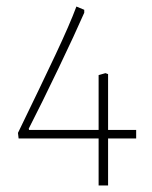

<svg xmlns="http://www.w3.org/2000/svg" viewBox="-20 -489 467 588"><path d="M282 -65H37L35 -82Q105 -226 149.5 -320.5Q194 -415 214 -469L238 -459V-450Q211 -388 159 -279.5Q107 -171 68 -95L69 -91H282V-259L303 -265L311 -262V-91H397V-65H311V79H282Z"/></svg>

Font: Grenze Thin
Style: Regular
Weight: 250
Designer: Renata Polastri
Foundry: Omnibus-Type
Version: Version 1.002; ttfautohint (v1.8)